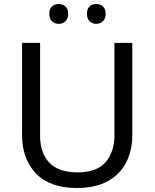

<svg xmlns="http://www.w3.org/2000/svg" viewBox="-20 -928 771 958"><path d="M640 -252Q640 -178 610 -118.5Q580 -59 518.5 -24.5Q457 10 362 10Q229 10 159.5 -62.5Q90 -135 90 -254V-714H180V-251Q180 -164 226.5 -116Q273 -68 367 -68Q464 -68 507.5 -119.5Q551 -171 551 -252V-714H640ZM226 -859Q226 -885 240 -896.5Q254 -908 273 -908Q292 -908 306 -896.5Q320 -885 320 -859Q320 -834 306 -821.5Q292 -809 273 -809Q254 -809 240 -821.5Q226 -834 226 -859ZM414 -859Q414 -885 427.5 -896.5Q441 -908 460 -908Q479 -908 493 -896.5Q507 -885 507 -859Q507 -834 493 -821.5Q479 -809 460 -809Q441 -809 427.5 -821.5Q414 -834 414 -859Z"/></svg>

Font: Noto Sans Palmyrene
Style: Regular
Weight: 400
Designer: Monotype Design Team
Foundry: Monotype Imaging Inc.
Version: Version 2.001; ttfautohint (v1.8.4.7-5d5b)